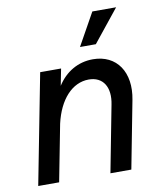

<svg xmlns="http://www.w3.org/2000/svg" viewBox="-82 -793 723 859"><g transform="rotate(-10 279.5 -363.5)"><path d="M408 -301 350 0H445L504 -306C528 -429 469 -516 361 -516C293 -516 236 -482 199 -424L214 -500H119L22 0H117L167 -258C191 -363 251 -430 327 -430C392 -430 424 -379 408 -301ZM314 -580H386L504 -727H396Z"/></g></svg>

Font: Uncut Sans Medium Italic
Style: Regular
Weight: 500
Italic angle: -11°
Designer: Kasper Nordkvist
Foundry: UNCUT.wtf
Version: Version 1.304;Glyphs 3.2 (3246)